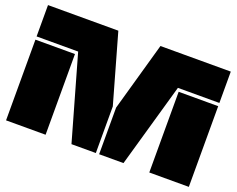

<svg xmlns="http://www.w3.org/2000/svg" viewBox="-111 -898 1353 1096"><g transform="rotate(20 565.0 -350.0)"><path d="M437 -700.2 555.2 -283.2V0H407.2L262.2 -509.8H9.8V-700.2ZM9.8 0V-490.2H250V0ZM575.2 0V-283.2L692.9 -700.2H1120.1V-509.8H868.2L723.1 0ZM879.9 0V-490.2H1120.1V0Z"/></g></svg>

Font: Nastup Basic
Style: Regular
Weight: 400
Designer: Maksym Kobuzan
Foundry: Zakznak
Version: Version 1.020;FEAKit 1.0